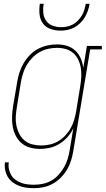

<svg xmlns="http://www.w3.org/2000/svg" viewBox="-20 -770 552 1003"><path d="M159 213Q139 213 118.5 210.5Q98 208 80 201Q62 194 46.5 182.5Q31 171 21 154.5Q11 138 7 118Q3 98 6 78H26Q23 96 26.5 113Q30 130 38.5 144.5Q47 159 60.5 169Q74 179 90 185Q106 191 123.5 193Q141 195 159 195Q182 195 205 190Q228 185 249 173Q270 161 286.5 142.5Q303 124 315 103Q327 82 333.5 60Q340 38 344 15L363 -100Q351 -75 332.5 -54Q314 -33 290.5 -18.5Q267 -4 240.5 2Q214 8 189 8Q162 8 137 1Q112 -6 93 -22Q74 -38 62.5 -60.5Q51 -83 46.5 -108Q42 -133 43 -160Q44 -187 48 -213L70 -343Q74 -368 82 -392.5Q90 -417 103.5 -440Q117 -463 136 -482.5Q155 -502 178.5 -514.5Q202 -527 227 -532.5Q252 -538 278 -538Q305 -538 330 -530.5Q355 -523 373.5 -505.5Q392 -488 402 -464.5Q412 -441 415 -415L434 -530H512V-512H451L363 18Q359 43 351.5 67.5Q344 92 331 114.5Q318 137 299 156.5Q280 176 257 189Q234 202 209 207.5Q184 213 159 213ZM195 -10Q217 -10 240 -15Q263 -20 283.5 -32Q304 -44 321 -62Q338 -80 349.5 -101Q361 -122 367.5 -144Q374 -166 378 -189L399 -319Q403 -342 404.5 -366Q406 -390 402.5 -413Q399 -436 389.5 -456.5Q380 -477 363.5 -492Q347 -507 324.5 -513.5Q302 -520 278 -520Q255 -520 232 -515Q209 -510 187.5 -498Q166 -486 148.5 -468Q131 -450 119 -429Q107 -408 100 -385.5Q93 -363 89 -340L68 -210Q64 -186 62.5 -162Q61 -138 65.5 -115Q70 -92 80.5 -71.5Q91 -51 108 -36.5Q125 -22 148 -16Q171 -10 195 -10ZM295 -610Q268 -610 243 -619Q218 -628 203.5 -648.5Q189 -669 186.5 -696Q184 -723 188 -750H208Q204 -727 206 -704Q208 -681 220 -663Q232 -645 253.5 -636.5Q275 -628 298 -628Q314 -628 329.5 -631Q345 -634 360 -642Q375 -650 387 -662.5Q399 -675 407.5 -689Q416 -703 420.5 -718.5Q425 -734 428 -750H448Q445 -732 439 -714Q433 -696 423 -679.5Q413 -663 398.5 -649Q384 -635 367 -626Q350 -617 331.5 -613.5Q313 -610 295 -610Z"/></svg>

Font: Iosevka Slab Thin
Style: Italic
Weight: 100
Italic angle: -9°
Monospace: yes
Designer: Belleve Invis
Foundry: Belleve Invis
Version: Version 11.1.1; ttfautohint (v1.8.3)